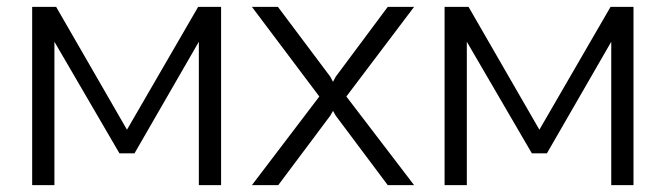

<svg xmlns="http://www.w3.org/2000/svg" viewBox="-20 -541 1946 561"><path d="M74 0V-521H144L351 -162L559 -521H626V0H561V-419L373 -93H329L139 -419V0Z M792 -521 945 -317 953 -302 961 -317 1113 -521H1190L992 -259L1190 0H1113L961 -203L953 -217L945 -203L793 0H716L913 -259L716 -521Z M1279 0V-521H1349L1556 -162L1764 -521H1831V0H1766V-419L1578 -93H1534L1344 -419V0Z"/></svg>

Font: Raleway-v4020
Style: Regular
Weight: 400
Designer: Matt McInerney, Pablo Impallari, Rodrigo Fuenzalida
Foundry: Matt McInerney, Pablo Impallari, Rodrigo Fuenzalida
Version: Version 4.020;PS 004.020;hotconv 1.0.88;makeotf.lib2.5.64775